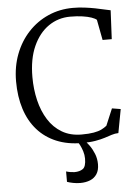

<svg xmlns="http://www.w3.org/2000/svg" viewBox="-63 -802 776 1084"><g transform="rotate(-5 324.5 -260.0)"><path d="M377 11Q295.5 11 232 -15.5Q168.5 -42 124.8 -91.5Q81 -141 58.5 -211Q36 -281 36 -368Q36 -451.5 63 -522Q90 -592.5 138.5 -644.5Q187 -696.5 251.8 -725Q316.5 -753.5 392 -753.5Q425.5 -753.5 457.2 -749.5Q489 -745.5 517 -740Q545 -734.5 567.2 -729.2Q589.5 -724 603 -721.5L595 -558.5H543L521 -674.5Q512 -682.5 492 -689.5Q472 -696.5 441.8 -701Q411.5 -705.5 372 -705.5Q304 -705.5 249.2 -667.8Q194.5 -630 162.2 -558.2Q130 -486.5 130 -384Q130 -314.5 145 -252Q160 -189.5 190.5 -141Q221 -92.5 268 -64.8Q315 -37 379 -37Q420.5 -37 447.5 -41.8Q474.5 -46.5 491.8 -55Q509 -63.5 522 -74L562 -169L611 -161L586 -27Q566.5 -26.5 548 -20.5Q529.5 -14.5 507 -7.2Q484.5 0 453.2 5.5Q422 11 377 11ZM347.5 235Q327.5 235 307 231Q286.5 227 273 222V163Q283.5 166.5 298 168.8Q312.5 171 320 171Q349.5 171 367.8 158.2Q386 145.5 386 100Q386 79 379.5 58.5Q373 38 364.8 22.2Q356.5 6.5 352 0L375 -6L393 0Q403.5 9.5 418.5 30Q433.5 50.5 444.8 78.5Q456 106.5 456 138Q456 172 442 193.5Q428 215 403.5 225Q379 235 347.5 235Z"/></g></svg>

Font: Merriweather Light 18pt Light
Style: Regular
Weight: 300
Version: Version 2.100